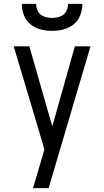

<svg xmlns="http://www.w3.org/2000/svg" viewBox="-20 -975 540 995"><path d="M151 0Q160 -30 169 -60.5Q178 -91 187 -121L210 -200Q202 -228 193.5 -256.5Q185 -285 177 -313L51 -735H132L251 -320L368 -735H449L232 0ZM250 -815Q220 -815 190.5 -822.5Q161 -830 138 -849Q115 -868 104 -896.5Q93 -925 93 -955H167Q167 -939 173 -924Q179 -909 191 -899.5Q203 -890 218.5 -886Q234 -882 250 -882Q266 -882 281.5 -886Q297 -890 309 -899.5Q321 -909 327 -924Q333 -939 333 -955H407Q407 -925 396 -896.5Q385 -868 362 -849Q339 -830 309.5 -822.5Q280 -815 250 -815Z"/></svg>

Font: Iosevka MaddieWtf
Style: Regular
Weight: 400
Monospace: yes
Designer: Belleve Invis
Foundry: Belleve Invis
Version: Version 31.3.0; ttfautohint (v1.8.3)